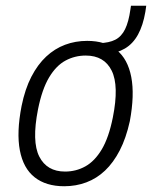

<svg xmlns="http://www.w3.org/2000/svg" viewBox="-20 -639 528 667"><path d="M203 8Q140 8 100.5 -23Q61 -54 49 -116.5Q37 -179 55 -271Q67 -330 89 -372.5Q111 -415 140.5 -442.5Q170 -470 206 -483.5Q242 -497 283 -497Q346 -497 385 -465.5Q424 -434 436 -371.5Q448 -309 431 -218Q418 -159 396 -116.5Q374 -74 345 -46.5Q316 -19 280 -5.5Q244 8 203 8ZM206 -43Q244 -43 276.5 -61Q309 -79 333.5 -120Q358 -161 372 -231Q394 -341 368 -393.5Q342 -446 278 -446Q240 -446 207.5 -428.5Q175 -411 150.5 -370Q126 -329 112 -259Q90 -147 116.5 -95Q143 -43 206 -43ZM346 -450 320 -469 324 -489Q359 -490 380.5 -501Q402 -512 414.5 -537.5Q427 -563 433 -606L435 -619H488L485 -598Q477 -551 459.5 -519Q442 -487 414 -470.5Q386 -454 346 -450Z"/></svg>

Font: Nunito Sans 10pt Condensed Light
Style: Italic
Weight: 300
Width: 3
Italic angle: -9°
Designer: Vernon Adams
Foundry: Vernon Adams
Version: Version 3.101;gftools[0.9.27]